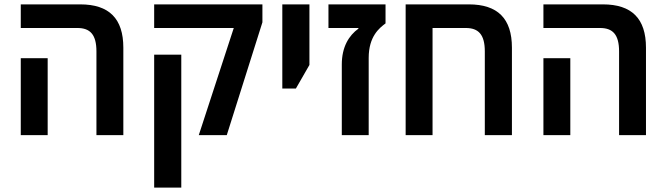

<svg xmlns="http://www.w3.org/2000/svg" viewBox="-20 -618 3044 878"><path d="M421 0H544V-400C544 -533 479 -598 347 -598H75V-490H334C392 -490 421 -460 421 -383ZM75 0H198V-352H75Z M889 0H1017L1180 -516V-598H685V-490H1049ZM685 240H809V-368H685Z M1271 -213H1333L1395 -321V-598H1271Z M1543 0H1666V-353C1666 -452 1715 -490 1743 -511V-598H1482V-490H1619V-487C1576 -456 1543 -404 1543 -323Z M2124 -598H1835V0H1958V-490H2110C2168 -490 2197 -460 2197 -383V0H2321V-400C2321 -533 2256 -598 2124 -598Z M2811 0H2934V-400C2934 -533 2869 -598 2737 -598H2465V-490H2724C2782 -490 2811 -460 2811 -383ZM2465 0H2588V-352H2465Z"/></svg>

Font: Noto Sans Hebrew SemiCondensed Semi
Style: Regular
Weight: 600
Width: 4
Designer: Monotype Design Team
Foundry: Monotype Imaging Inc.
Version: Version 1.902